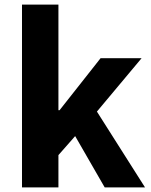

<svg xmlns="http://www.w3.org/2000/svg" viewBox="-20 -818 659 838"><path d="M76 0V-798H235V-337H240L419 -564H598L403 -331L613 0H437L308 -224L235 -141V0Z"/></svg>

Font: Noto Sans JP Thin ExtraBold
Style: Regular
Weight: 800
Version: Version 2.004-H2;hotconv 1.0.118;makeotfexe 2.5.65603